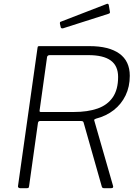

<svg xmlns="http://www.w3.org/2000/svg" viewBox="-20 -983 723 1003"><path d="M570 -14Q575 0 561 0H523Q517 0 514.5 -3Q512 -6 511 -11L417 -342Q416 -347 412.5 -349Q409 -351 399 -351H190Q179 -351 178 -339L132 -11Q131 -4 129 -2Q127 0 120 0H85Q79 0 76 -3.5Q73 -7 74 -11L176 -733Q177 -739 178.5 -740.5Q180 -742 186 -742H448Q549 -742 603.5 -703Q658 -664 658 -587Q658 -530 636 -484.5Q614 -439 574.5 -408Q535 -377 481 -363Q476 -361 473.5 -359Q471 -357 472 -355L570 -14ZM366 -398Q438 -398 489.5 -416Q541 -434 569 -474.5Q597 -515 597 -581Q597 -639 558.5 -667Q520 -695 442 -695H240Q229 -695 226 -686L187 -407Q186 -402 187.5 -400Q189 -398 193 -398H366ZM548 -958 554 -923Q555 -919 554 -916Q553 -913 547 -911L309 -835Q304 -834 300.5 -836Q297 -838 297 -842L293 -859Q292 -868 296 -869L539 -963Q541 -964 544 -962.5Q547 -961 548 -958Z"/></svg>

Font: Libre Franklin ExtraLight
Style: Italic
Weight: 250
Italic angle: -8°
Designer: Pablo Impallari, Rodrigo Fuenzalida, Nhung Nguyen
Foundry: Impallari Type
Version: Version 3.000